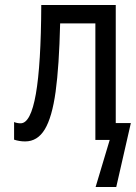

<svg xmlns="http://www.w3.org/2000/svg" viewBox="-20 -556 540 763"><path d="M500 -67 442 187H360L416 0H359V-463H219Q215 -293 201 -191.5Q187 -90 158 -42Q129 6 80 6Q57 6 36 -1V-71Q48 -66 62 -66Q102 -66 122.5 -182.5Q143 -299 144 -536H440V-67Z"/></svg>

Font: Noto Sans Mono UI Cond
Style: Regular
Weight: 400
Width: 3
Monospace: yes
Designer: Monotype Design team
Foundry: Monotype Imaging Inc.
Version: Version 1.000